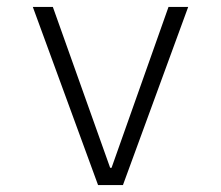

<svg xmlns="http://www.w3.org/2000/svg" viewBox="-20 -536 640 556"><path d="M264 0 75 -516H133L299 -50H303L468 -516H525L336 0Z"/></svg>

Font: IBM Plex Mono Light
Style: Regular
Weight: 300
Monospace: yes
Designer: Mike Abbink, Paul van der Laan, Pieter van Rosmalen
Foundry: Bold Monday
Version: Version 2.3